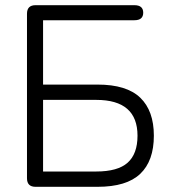

<svg xmlns="http://www.w3.org/2000/svg" viewBox="-20 -720 669 740"><path d="M117 0Q84 0 84 -33V-667Q84 -700 117 -700H498Q532 -700 532 -671Q532 -642 498 -642H146V-394H356Q468 -394 520.5 -343.5Q573 -293 573 -197Q573 -100 520.5 -50Q468 0 356 0ZM146 -59H351Q434 -59 472 -93Q510 -127 510 -197Q510 -335 351 -335H146Z"/></svg>

Font: Zen Maru Gothic
Style: Regular
Weight: 400
Designer: Yoshimichi Ohira
Foundry: Positype
Version: Version 1.002